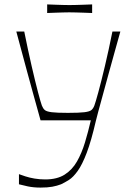

<svg xmlns="http://www.w3.org/2000/svg" viewBox="-20 -843 584 871"><path d="M66 -7V-53Q77 -49 95 -43Q113 -37 136.5 -33Q160 -29 185 -29Q239 -29 273.5 -51Q308 -73 329.5 -111Q351 -149 365.5 -197Q380 -245 392 -297H164Q145 -366 130 -419.5Q115 -473 103 -518Q91 -563 79 -607Q67 -651 54 -700H90Q107 -615 123.5 -543.5Q140 -472 152.5 -424.5Q165 -377 170 -364Q175 -351 183 -344Q191 -337 214 -334Q237 -331 288 -331Q340 -331 363.5 -334Q387 -337 395 -344Q403 -351 408 -364Q413 -377 426 -424.5Q439 -472 456 -543.5Q473 -615 490 -700H526Q515 -660 501 -610.5Q487 -561 473 -509.5Q459 -458 446.5 -412.5Q434 -367 425.5 -335.5Q417 -304 415 -295Q394 -204 373.5 -150Q353 -96 332.5 -67.5Q312 -39 293 -27Q274 -15 257 -7Q239 0 217.5 4Q196 8 164 8Q132 8 106 2.5Q80 -3 66 -7ZM194 -784V-823Q216 -822 233.5 -821.5Q251 -821 266 -820.5Q281 -820 295 -820Q310 -820 325 -820.5Q340 -821 358 -821.5Q376 -822 398 -823V-784Q376 -785 358 -785.5Q340 -786 324.5 -786.5Q309 -787 294 -787Q280 -787 265.5 -786.5Q251 -786 233.5 -785.5Q216 -785 194 -784Z"/></svg>

Font: Ojuju ExtraLight
Style: Regular
Weight: 200
Designer: Chisaokwu Joboson, Mirko Velimirovic
Foundry: Udi Foundry
Version: Version 1.000